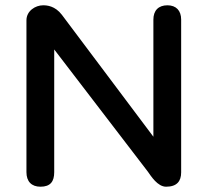

<svg xmlns="http://www.w3.org/2000/svg" viewBox="-20 -698 786 726"><path d="M133 8C171 8 185 -12 185 -47V-511L539 -49C551 -32 576 8 608 8C649 8 665 -13 665 -46V-624C665 -658 646 -678 613 -678C579 -678 560 -658 560 -624V-181L214 -642C188 -676 157 -678 143 -678C114 -678 80 -657 80 -621V-47C80 -12 99 8 133 8Z"/></svg>

Font: SN Pro Medium
Style: Regular
Weight: 500
Designer: Tobias Whetton
Foundry: Supernotes
Version: Version 1.003;Glyphs 3.3 (3324)